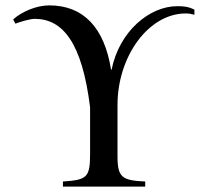

<svg xmlns="http://www.w3.org/2000/svg" viewBox="-20 -694 762 714"><path d="M703 -658C680 -670 661 -671 639 -671C537 -671 424 -579 395 -435H393C368 -592 290 -674 163 -674C117 -674 63 -652 29 -622L37 -606C56 -613 92 -624 110 -624C213 -623 285 -537 315 -295V-123C315 -34 304 -25 214 -19V0H520V-19C436 -23 417 -33 417 -111V-304C417 -484 532 -644 671 -644C682 -644 693 -642 703 -639Z"/></svg>

Font: XITS
Style: Regular
Weight: 400
Designer: MicroPress Inc., with final additions and corrections provided by Coen Hoffman, Elsevier (retired)
Version: Version 1.302